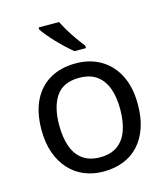

<svg xmlns="http://www.w3.org/2000/svg" viewBox="-115 -856 834 955"><g transform="rotate(-15 302.5 -378.0)"><path d="M551 -269Q551 -202 533.5 -150.5Q516 -99 483.5 -63Q451 -27 404.5 -8.5Q358 10 301 10Q248 10 203 -8.5Q158 -27 125 -63Q92 -99 73.5 -150.5Q55 -202 55 -269Q55 -358 85 -419.5Q115 -481 171 -513.5Q227 -546 304 -546Q377 -546 432.5 -513.5Q488 -481 519.5 -419.5Q551 -358 551 -269ZM146 -269Q146 -206 162.5 -159.5Q179 -113 214 -88Q249 -63 303 -63Q357 -63 392 -88Q427 -113 443.5 -159.5Q460 -206 460 -269Q460 -333 443 -378Q426 -423 391.5 -447.5Q357 -472 302 -472Q220 -472 183 -418Q146 -364 146 -269ZM278 -766Q289 -744 305.5 -716.5Q322 -689 340.5 -663Q359 -637 374 -618V-606H315Q298 -620 277 -639.5Q256 -659 235.5 -680.5Q215 -702 198.5 -722Q182 -742 173 -756V-766Z"/></g></svg>

Font: Noto Sans Devanagari
Style: Regular
Weight: 400
Designer: Jelle Bosma - Monotype Design Team
Foundry: Monotype Imaging Inc.
Version: Version 2.003